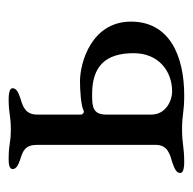

<svg xmlns="http://www.w3.org/2000/svg" viewBox="-21 -422 446 444"><g transform="rotate(-90 202.0 -200.0)"><path d="M24 -6C24 2 41 3 48 3C86 3 90 -2 125 -2C160 -2 164 3 203 3C295 3 374 -31 374 -120C374 -211 280 -238 236 -238C217 -238 181 -236 169 -230C168 -230 167 -229 166 -229C163 -229 159 -232 159 -236V-337C159 -364 177 -370 197 -376C208 -380 220 -384 220 -394C220 -402 203 -403 196 -403C158 -403 160 -398 125 -398C90 -398 94 -403 55 -403C47 -403 33 -402 33 -394C33 -384 45 -380 56 -376C76 -370 89 -364 89 -337V-63C89 -35 67 -30 47 -24C36 -20 24 -16 24 -6ZM159 -177C159 -209 178 -210 206 -210C270 -210 301 -180 301 -114C301 -55 258 -25 213 -25C189 -25 159 -41 159 -73Z"/></g></svg>

Font: EB Garamond
Style: Regular
Weight: 400
Designer: Georg Duffner and Octavio Pardo
Foundry: Georg Duffner
Version: Version 1.000;PS 001.000;hotconv 1.0.88;makeotf.lib2.5.64775